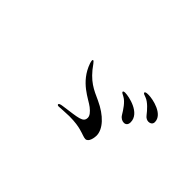

<svg xmlns="http://www.w3.org/2000/svg" viewBox="-30 -886 1061 1061"><g transform="rotate(45 500.0 -356.0)"><path d="M806 -460C813 -460 833 -463 833 -484C833 -545 736 -566 702 -566C692 -566 676 -566 676 -558C676 -552 686 -549 700 -544C727 -534 756 -501 773 -479C783 -465 796 -460 806 -460ZM627 -146C652 -146 658 -188 658 -203C658 -254 607 -309 526 -346C469 -372 421 -390 364 -472C357 -481 353 -485 350 -485C347 -485 346 -483 346 -478C346 -474 348 -467 350 -460C388 -350 485 -315 519 -288C542 -270 554 -254 554 -239C554 -202 518 -202 411 -187C394 -185 385 -181 385 -176C385 -172 388 -169 396 -169C400 -169 453 -173 475 -173C522 -173 551 -167 566 -163C597 -155 614 -146 627 -146ZM714 -360C727 -360 739 -368 739 -389C739 -461 631 -483 602 -483C594 -483 588 -481 588 -477C588 -471 598 -467 611 -460C637 -446 661 -409 676 -384C686 -367 701 -360 714 -360Z"/></g></svg>

Font: Shippori Mincho OTF
Style: Regular
Weight: 400
Designer: FONTDASU
Foundry: FONTDASU / Google Inc. / but / Adobe
Version: Version 3.300;hotconv 1.0.109;makeotfexe 2.5.65596